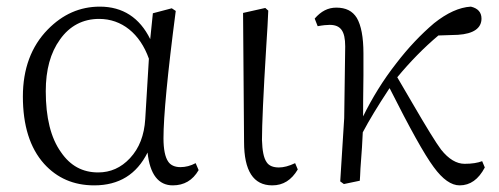

<svg xmlns="http://www.w3.org/2000/svg" viewBox="-20 -545 1504 579"><path d="M264 14C339 14 392 -19 425 -85C432 -19 458 14 501 14C535 14 561 -1 579 -32L570 -53C555 -45 540 -41 524 -41C507 -41 494 -47 487 -58C478 -71 473 -95 473 -128C473 -193 485 -321 510 -512L498 -520L441 -505L433 -427C401 -492 350 -525 281 -525C221 -525 169 -502 124 -456C74 -405 49 -337 49 -254C49 -167 70 -99 113 -51C152 -8 202 14 264 14ZM276 -25C229 -25 192 -45 164 -86C133 -129 118 -191 118 -270C118 -334 132 -386 161 -426C190 -467 230 -488 279 -488C347 -488 402 -444 429 -368L418 -186C415 -137 400 -98 372 -68C345 -39 313 -25 276 -25Z M801 14C834 14 859 -2 878 -34L870 -53C851 -44 835 -40 821 -40C804 -40 791 -45 784 -56C775 -69 771 -91 770 -123C770 -167 774 -261 783 -406C786 -451 788 -486 789 -513L780 -521L713 -506L716 -117C716 -30 744 14 801 14Z M1366 14C1398 14 1423 -4 1442 -40L1434 -59C1421 -54 1404 -51 1381 -51C1357 -51 1333 -65 1310 -94C1295 -114 1266 -161 1223 -235C1204 -268 1189 -293 1178 -312C1217 -359 1258 -401 1302 -438L1361 -440C1408 -443 1432 -460 1432 -489C1432 -508 1421 -520 1400 -525C1365 -523 1328 -506 1289 -475C1249 -441 1211 -401 1175 -354C1135 -303 1102 -249 1075 -194C1075 -215 1075 -257 1076 -318C1076 -355 1076 -377 1076 -384C1076 -433 1069 -469 1056 -491C1043 -512 1023 -522 994 -522C969 -522 948 -511 929 -489L938 -466C954 -469 966 -470 974 -470C1007 -470 1021 -452 1021 -405L1018 -189L1006 2L1017 10L1065 0C1066 -8 1066 -20 1067 -37C1071 -86 1073 -122 1074 -146C1093 -182 1119 -225 1152 -275C1153 -277 1154 -278 1155 -279C1215 -160 1259 -80 1288 -41C1315 -4 1341 14 1366 14Z"/></svg>

Font: AllPunType Light
Style: Regular
Weight: 300
Version: 1.0